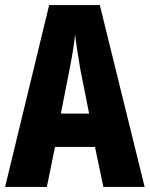

<svg xmlns="http://www.w3.org/2000/svg" viewBox="-20 -734 588 754"><path d="M386 0 353 -157H196L164 0H0L173 -714H372L548 0ZM295 -464Q289 -501 283.5 -536Q278 -571 275 -599Q269 -542 254 -466L219 -288H330Z"/></svg>

Font: Noto Sans Arabic ExtCond ExtBd
Style: Regular
Weight: 800
Width: 2
Designer: Monotype Design Team, Nadine Chahine, Nizar Qandah and Khaled Hosny
Foundry: Monotype Imaging Inc.
Version: Version 2.012; ttfautohint (v1.8.4.7-5d5b)